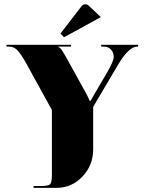

<svg xmlns="http://www.w3.org/2000/svg" viewBox="-20 -668 687 915"><path d="M460.7 -586.5 285 -490.4 268.4 -508.3 368.9 -639Q375.9 -647.7 386.4 -647.7Q395.5 -647.7 402.1 -641.6ZM10.9 -454.5H318.2V-445.8H257.4V-444.1Q266.2 -441.4 274.7 -429Q283.2 -416.5 298.1 -389.9L392.5 -219Q404.7 -195.8 406.9 -187.9H413Q415.2 -194.5 429.2 -218.5L490.4 -322.6Q521.9 -375.9 521.9 -398.2Q521.9 -417.8 508.7 -431.8Q495.6 -445.8 477.3 -445.8H462.4V-454.5H638.1V-445.8H633.7Q593.5 -445.8 542 -358.4L424 -158.7V43.7Q424 119.8 372.8 173.5Q321.7 227.3 249.1 227.3H139.9V218.5H174.8Q210.2 218.5 218.8 210Q227.3 201.5 227.3 166.1V-143.8L105.8 -364.5Q83 -405.6 65.6 -425.7Q48.1 -445.8 25.3 -445.8H10.9Z"/></svg>

Font: Wabroye
Style: Medium
Weight: 500
Designer: gluk
Foundry: gluk
Version: Version 0.14